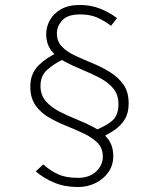

<svg xmlns="http://www.w3.org/2000/svg" viewBox="-20 -701 640 773"><path d="M294 52Q240 52 197.5 34Q155 16 124 -11L154 -39Q181 -15 212.5 0Q244 15 294 15Q340 15 367 -10.5Q394 -36 394 -70Q394 -104 373 -125.5Q352 -147 318.5 -163Q285 -179 247.5 -194Q210 -209 177 -228Q144 -247 123 -277Q102 -307 102 -352Q102 -405 135.5 -438Q169 -471 216 -491L236 -463Q195 -443 169 -419Q143 -395 143 -355Q143 -318 164.5 -293.5Q186 -269 219 -252Q252 -235 289.5 -220Q327 -205 360.5 -187Q394 -169 415 -141.5Q436 -114 436 -72Q436 -36 416.5 -8Q397 20 364.5 36Q332 52 294 52ZM355 -173Q404 -192 430.5 -214Q457 -236 457 -281Q457 -320 436 -345Q415 -370 381.5 -387.5Q348 -405 311.5 -420Q275 -435 241.5 -452.5Q208 -470 187 -497Q166 -524 166 -564Q166 -593 181 -620Q196 -647 226 -664Q256 -681 302 -681Q346 -681 383.5 -666Q421 -651 451 -628L427 -597Q401 -617 372 -630Q343 -643 303 -643Q252 -643 230.5 -619Q209 -595 209 -567Q209 -534 229.5 -513Q250 -492 283.5 -476.5Q317 -461 353.5 -446Q390 -431 423 -410.5Q456 -390 477 -360.5Q498 -331 498 -284Q498 -246 482 -220Q466 -194 439 -176Q412 -158 378 -143Z"/></svg>

Font: Source Code Pro ExtraLight Light
Style: Regular
Weight: 300
Monospace: yes
Version: Version 1.018;hotconv 1.0.116;makeotfexe 2.5.65601